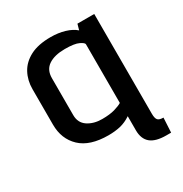

<svg xmlns="http://www.w3.org/2000/svg" viewBox="-208 -892 1196 1252"><g transform="rotate(-30 389.5 -265.5)"><path d="M357.9 11.2Q218.3 11.2 148.2 -55.4Q78.1 -122.1 78.1 -230.5V-497.1Q78.1 -563.5 106.9 -616.7Q135.7 -669.9 195.8 -701.2Q255.9 -732.4 349.6 -732.4Q406.7 -732.4 455.1 -718Q503.4 -703.6 533.2 -677.2L545.4 -720.7H671.9V30.8Q671.9 64.9 682.9 77.6Q693.8 90.3 725.1 90.3L719.2 200.2H683.6Q603.5 200.2 565.7 168.5Q527.8 136.7 527.8 71.8V-34.2Q489.3 -8.3 448.5 1.5Q407.7 11.2 357.9 11.2ZM374.5 -101.1Q432.1 -101.1 469.5 -111.8Q506.8 -122.6 526.4 -134.8V-576.7Q526.4 -587.9 495.1 -603.3Q463.9 -618.7 391.1 -618.7Q314 -618.7 268.8 -588.9Q223.6 -559.1 223.6 -496.1V-217.8Q223.6 -159.7 267.6 -130.4Q311.5 -101.1 374.5 -101.1Z"/></g></svg>

Font: Monda
Style: Bold
Weight: 700
Designer: Vernon Adams
Foundry: Vernon Adams
Version: Version 2.100; ttfautohint (v1.8.3)